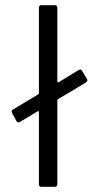

<svg xmlns="http://www.w3.org/2000/svg" viewBox="-20 -720 382 740"><path d="M317 -411Q317 -407 311 -402L204 -338Q201 -337 201 -333V-10Q201 0 191 0H140Q130 0 130 -10V-288Q130 -290 128.5 -291Q127 -292 125 -291L57 -250L52 -248Q47 -248 43 -254L27 -284Q25 -288 25 -290Q25 -296 30 -298L127 -356Q130 -358 130 -361V-690Q130 -700 140 -700H191Q201 -700 201 -690V-406Q201 -404 202.5 -403Q204 -402 206 -403L283 -450Q287 -452 289 -452Q294 -452 297 -446L315 -416Z"/></svg>

Font: Barlow
Style: Regular
Weight: 400
Designer: Jeremy Tribby
Foundry: Tribby Type
Version: Version 1.408;December 10, 2018;FontCreator 11.5.0.2430 64-b